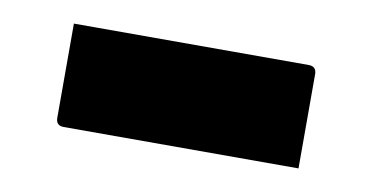

<svg xmlns="http://www.w3.org/2000/svg" viewBox="-32 -432 514 265"><g transform="rotate(10 225.0 -299.5)"><path d="M55 -371H384Q395 -371 395 -360V-228H66Q55 -228 55 -239Z"/></g></svg>

Font: Recursive Sn Lnr St XBd
Style: Regular
Weight: 800
Version: Version 1.079;hotconv 1.0.112;makeotfexe 2.5.65598; ttfautoh